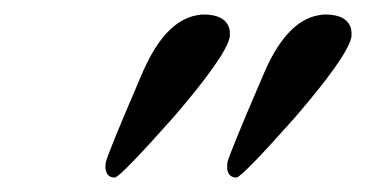

<svg xmlns="http://www.w3.org/2000/svg" viewBox="-20 -582 505 265"><path d="M428.7 -562Q458.5 -562 464.4 -543Q465.8 -536.6 464.8 -529.8Q458 -502 386.2 -418.9Q316.4 -340.3 306.6 -336.9Q294.9 -336.9 293.5 -349.6Q293.5 -354 293.9 -357.9Q296.9 -370.6 342.3 -476.1Q374 -553.2 419.9 -561Q424.8 -562 428.7 -562ZM260.7 -562Q290.5 -562 296.4 -543Q297.9 -536.6 296.9 -529.8Q290 -502 218.3 -418.9Q148.4 -340.3 138.7 -336.9Q127 -336.9 125.5 -349.6Q125.5 -354 126 -357.9Q128.9 -370.6 174.3 -476.1Q206.1 -553.2 252 -561Q256.8 -562 260.7 -562Z"/></svg>

Font: Linux Biolinum Capitals O
Style: Italic Samll Caps
Weight: 400
Italic angle: -12°
Designer: Philipp H. Poll
Foundry: Philipp H. Poll
Version: Version 0.6.2